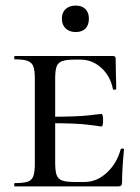

<svg xmlns="http://www.w3.org/2000/svg" viewBox="-20 -669 504 689"><path d="M33 -12Q65 -12 79.5 -17Q94 -22 99.5 -36.5Q105 -51 105 -81V-387Q105 -417 99.5 -431Q94 -445 79 -450.5Q64 -456 33 -456Q31 -456 31 -462Q31 -468 33 -468H385Q395 -468 395 -460L396 -398Q397 -379 397 -350Q397 -347 391 -347Q385 -347 385 -350Q376 -396 343.5 -425.5Q311 -455 269 -455H247Q217 -455 202.5 -449.5Q188 -444 183 -430Q178 -416 178 -386V-85Q178 -56 183 -41.5Q188 -27 202.5 -21.5Q217 -16 247 -16H284Q327 -16 363 -49Q399 -82 413 -133Q414 -136 419.5 -136Q425 -136 425 -133Q418 -61 418 -15Q418 -7 415 -3.5Q412 0 403 0H33Q31 0 31 -6Q31 -12 33 -12ZM147 -227V-250Q257 -250 298 -255Q339 -260 344 -260Q350 -260 350 -238Q350 -215 344 -215Q340 -215 299 -221Q258 -227 147 -227ZM202 -602Q202 -624 215.5 -636.5Q229 -649 252 -649Q274 -649 286.5 -636.5Q299 -624 299 -602Q299 -579 286.5 -566.5Q274 -554 252 -554Q229 -554 215.5 -567Q202 -580 202 -602Z"/></svg>

Font: Cormorant SC Medium
Style: Regular
Weight: 500
Designer: Christian Thalmann (Catharsis Fonts)
Foundry: Catharsis Fonts
Version: Version 4.000